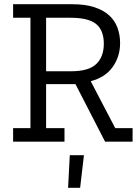

<svg xmlns="http://www.w3.org/2000/svg" viewBox="-20 -670 656 908"><path d="M359 218H302L310 64H377ZM477 0 337 -272H198V-64H285V0H42V-64H124V-586H42V-650H323Q383 -650 426 -636Q469 -622 496 -597.5Q523 -573 535.5 -539Q548 -505 548 -466Q548 -403 513 -353.5Q478 -304 409 -286L525 -64H607V0ZM471 -463Q471 -527 434.5 -556.5Q398 -586 314 -586H198V-333H316Q400 -333 435.5 -367.5Q471 -402 471 -463Z"/></svg>

Font: Zilla Slab Regular
Style: Regular
Weight: 400
Designer: Typotheque.com
Foundry: Typotheque type foundry
Version: Version 1.0; 2017